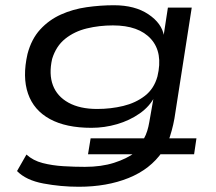

<svg xmlns="http://www.w3.org/2000/svg" viewBox="-20 -525 826 733"><path d="M281 188Q212 188 145.5 175.5Q79 163 45 128L81 65Q106 88 143 97.5Q180 107 222.5 109.5Q265 112 304 112Q367 112 415.5 96.5Q464 81 496 57L502 64H316L326 3H534L529 5Q537 -9 542 -25Q547 -41 550 -59L567 -156L571 -157Q552 -119 513.5 -92Q475 -65 427 -51Q379 -37 329 -37Q232 -37 170.5 -70.5Q109 -104 87 -167.5Q65 -231 85 -319Q100 -376 133.5 -412.5Q167 -449 212.5 -469.5Q258 -490 310.5 -497.5Q363 -505 415 -505Q495 -505 546.5 -470.5Q598 -436 606 -388L604 -385L621 -496H712L646 -73Q642 -50 635.5 -26.5Q629 -3 622 16L612 3H730L721 64H584L600 54Q554 121 471 154.5Q388 188 281 188ZM351 -109Q403 -109 450.5 -120.5Q498 -132 533 -159Q568 -186 581 -233Q603 -324 556.5 -376Q510 -428 411 -428Q359 -428 311.5 -416.5Q264 -405 229 -377Q194 -349 179 -300Q166 -242 182 -199.5Q198 -157 241.5 -133Q285 -109 351 -109Z"/></svg>

Font: Nunito Sans 7pt Expanded
Style: Italic
Weight: 400
Width: 7
Italic angle: -9°
Designer: Vernon Adams
Foundry: Vernon Adams
Version: Version 3.101;gftools[0.9.27]